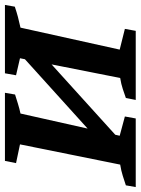

<svg xmlns="http://www.w3.org/2000/svg" viewBox="75 -654 570 778"><g transform="rotate(90 360.0 -265.0)"><path d="M-9 0 -2 -40Q22 -48 39 -52.5Q56 -57 83 -63L172 -465L88 -486L96 -530H376L368 -490Q351 -484 331.5 -477.5Q312 -471 287 -467L232 -189L517 -447L521 -465L443 -486L451 -530H729L722 -490Q704 -484 683.5 -477.5Q663 -471 638 -467L556 -61L632 -45L623 0H347L354 -41Q373 -47 392.5 -53Q412 -59 431 -63L492 -335L211 -81L207 -61L276 -45L268 0Z"/></g></svg>

Font: Piazzolla SC SemiBold
Style: Italic
Weight: 600
Italic angle: -11.3°
Designer: Juan Pablo del Peral
Foundry: Huerta Tipografica
Version: Version 1.330